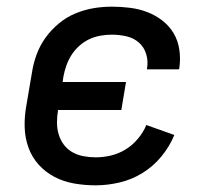

<svg xmlns="http://www.w3.org/2000/svg" viewBox="-20 -548 640 576"><path d="M267 8Q234 8 202.5 2.5Q171 -3 144 -17Q117 -31 96.5 -53.5Q76 -76 65.5 -105Q55 -134 54 -166Q53 -198 59 -231L76 -331Q80 -358 90 -385Q100 -412 117 -435.5Q134 -459 157 -478Q180 -497 207 -508Q234 -519 261 -523.5Q288 -528 316 -528Q343 -528 370.5 -524.5Q398 -521 422.5 -511.5Q447 -502 467.5 -486Q488 -470 501 -448Q514 -426 518 -399Q522 -372 518 -344L517 -340H421V-342Q425 -365 418.5 -386Q412 -407 396.5 -420.5Q381 -434 359.5 -439Q338 -444 315 -444Q299 -444 281.5 -441Q264 -438 248 -430.5Q232 -423 218 -410.5Q204 -398 194.5 -383Q185 -368 179 -351Q173 -334 170 -317L168 -302H358L344 -218H154V-217Q151 -199 151 -180.5Q151 -162 156 -145Q161 -128 171.5 -114Q182 -100 197 -91.5Q212 -83 230 -79.5Q248 -76 267 -76Q290 -76 313 -81.5Q336 -87 356.5 -99.5Q377 -112 393.5 -131.5Q410 -151 419 -173L503 -143Q489 -109 464.5 -79Q440 -49 407.5 -29Q375 -9 338.5 -0.5Q302 8 267 8Z"/></svg>

Font: Iosevka Custom Medium
Style: Italic
Weight: 500
Italic angle: -9°
Designer: Belleve Invis
Foundry: Belleve Invis
Version: Version 27.0.1